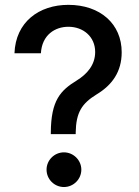

<svg xmlns="http://www.w3.org/2000/svg" viewBox="-20 -757 566 784"><path d="M187.5 -215.9V-209.2H289.1V-215.9C290.5 -297.6 313.9 -334.2 374.3 -371.4C437.9 -409.8 476.9 -463.8 476.9 -543.7C476.9 -659.1 389.6 -737.2 259.2 -737.2C139.6 -737.2 43.7 -667.3 39.1 -539.4H147C151.3 -614.7 204.9 -647.7 259.2 -647.7C319.6 -647.7 368.6 -607.6 368.6 -544.7C368.6 -491.8 335.6 -454.5 293.3 -428.3C227.3 -387.8 188.2 -347.7 187.5 -215.9ZM170.1 -64.3C170.1 -24.9 202.1 6.7 241.1 6.7C279.8 6.7 312.1 -24.9 312.1 -64.3C312.1 -103 279.8 -134.9 241.1 -134.9C202.1 -134.9 170.1 -103 170.1 -64.3Z"/></svg>

Font: Magic Ui Pro Medium
Style: Regular
Weight: 500
Designer: Stefan Endress, Andreas Faust
Version: Version 1.000;FEAKit 1.0